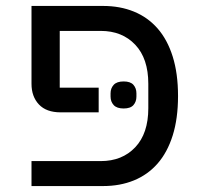

<svg xmlns="http://www.w3.org/2000/svg" viewBox="-20 -626 669 646"><path d="M396 -261Q373 -261 362.5 -272.5Q352 -284 352 -301V-312Q352 -329 362.5 -340.5Q373 -352 396 -352Q419 -352 429 -340.5Q439 -329 439 -312V-301Q439 -284 429 -272.5Q419 -261 396 -261ZM86 -84H319Q391 -84 435 -130.5Q479 -177 479 -262V-344Q479 -429 435 -475.5Q391 -522 319 -522H181V-331H312V-248H184Q136 -248 111 -274.5Q86 -301 86 -344V-606H327Q384 -606 430.5 -587Q477 -568 510 -530.5Q543 -493 561 -436Q579 -379 579 -303Q579 -227 561 -170Q543 -113 510 -75.5Q477 -38 430.5 -19Q384 0 327 0H86Z"/></svg>

Font: IBM Plex Sans Hebrew Text
Style: Regular
Weight: 450
Designer: Mike Abbink, Paul van der Laan, Pieter van Rosmalen, Yanek Iontef
Foundry: Bold Monday
Version: Version 1.2